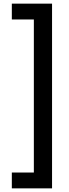

<svg xmlns="http://www.w3.org/2000/svg" viewBox="-20 -819 381 1055"><path d="M45 129V216H266V-799H45V-712H166V129Z"/></svg>

Font: Noto Sans Sinhala UI ExtraCondensed SemiBold
Style: Regular
Weight: 600
Width: 2
Designer: Jelle Bosma - Monotype Design Team
Foundry: Monotype Imaging Inc.
Version: Version 2.006